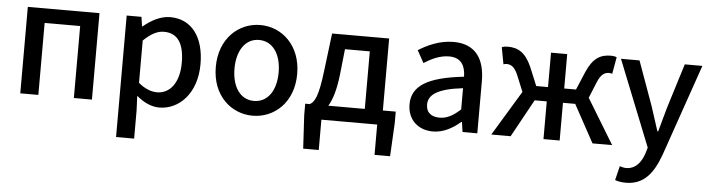

<svg xmlns="http://www.w3.org/2000/svg" viewBox="-48 -776 4488 1217"><g transform="rotate(5 2196.0 -167.0)"><path d="M87 0H202V-458H428V0H543V-550H87Z M716 223H831V45L827 -49C874 -9 923 13 972 13C1096 13 1209 -95 1209 -284C1209 -453 1131 -564 992 -564C930 -564 870 -530 822 -490H819L810 -550H716ZM950 -82C916 -82 874 -95 831 -132V-401C877 -446 918 -468 961 -468C1053 -468 1090 -397 1090 -282C1090 -153 1030 -82 950 -82Z M1566 13C1702 13 1825 -92 1825 -275C1825 -458 1702 -564 1566 -564C1430 -564 1307 -458 1307 -275C1307 -92 1430 13 1566 13ZM1566 -81C1480 -81 1426 -158 1426 -275C1426 -391 1480 -469 1566 -469C1653 -469 1707 -391 1707 -275C1707 -158 1653 -81 1566 -81Z M2003 0H2358V193H2457L2468 -18V-92H2386V-550H2023L1994 -315C1974 -144 1951 -108 1921 -92H1892V-18L1904 193H2003ZM2095 -291 2113 -458H2271V-92H2039C2064 -133 2084 -196 2095 -291Z M2713 13C2779 13 2838 -20 2888 -63H2892L2901 0H2995V-331C2995 -477 2932 -564 2795 -564C2707 -564 2630 -528 2573 -492L2616 -414C2663 -444 2717 -470 2775 -470C2856 -470 2879 -414 2880 -350C2651 -325 2551 -264 2551 -146C2551 -49 2618 13 2713 13ZM2748 -78C2699 -78 2662 -100 2662 -154C2662 -216 2717 -258 2880 -277V-142C2835 -101 2796 -78 2748 -78Z M3084 0H3207L3339 -240H3416V0H3519V-240H3597L3728 0H3853L3679 -286L3719 -384C3742 -442 3767 -454 3795 -454C3803 -454 3807 -452 3814 -450L3833 -557C3823 -562 3810 -564 3797 -564C3731 -564 3683 -539 3643 -447L3594 -331H3519V-550H3416V-331H3341L3293 -447C3253 -539 3204 -564 3139 -564C3126 -564 3113 -562 3102 -557L3122 -450C3129 -452 3133 -454 3141 -454C3169 -454 3194 -442 3217 -384L3257 -286Z M3960 230C4076 230 4134 151 4177 33L4379 -550H4267L4179 -267C4165 -217 4150 -162 4136 -112H4131C4114 -163 4097 -218 4081 -267L3979 -550H3861L4079 -4L4068 34C4048 93 4013 137 3953 137C3939 137 3923 132 3913 129L3891 219C3910 226 3932 230 3960 230Z"/></g></svg>

Font: Noto Sans JP Medium
Style: Regular
Weight: 500
Designer: Ryoko NISHIZUKA  (kana, bopomofo & ideographs); Paul D. Hunt (Latin, Greek & Cyrillic); Sandoll Communications , Soo-you
Foundry: Adobe
Version: Version 2.002;hotconv 1.0.116;makeotfexe 2.5.65601